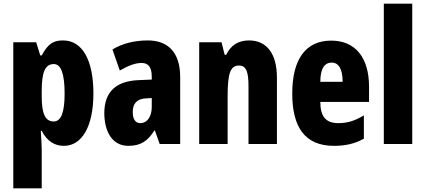

<svg xmlns="http://www.w3.org/2000/svg" viewBox="-20 -780 2305 1040"><path d="M322 -561C273 -561 242 -547 206 -480H198L176 -551H52V240H206V31C206 10 204 -23 201 -71H206C235 -15 276 10 326 10C425 10 486 -97 486 -274C486 -454 426 -561 322 -561ZM272 -433C310 -433 330 -381 330 -273C330 -172 311 -122 271 -122C225 -122 206 -164 206 -257V-288C206 -391 225 -433 272 -433Z M781 -561C707 -561 642 -544 589 -512L629 -398C677 -426 715 -439 747 -439C785 -439 802 -414 802 -365V-349L731 -346C610 -341 545 -284 545 -167C545 -77 582 10 675 10C743 10 781 -17 816 -73H819L845 0H956V-363C956 -496 890 -561 781 -561ZM770 -247 802 -249V-200C802 -147 776 -113 741 -113C714 -113 699 -133 699 -174C699 -220 723 -245 770 -247Z M1329 -561C1271 -561 1230 -535 1205 -483H1197L1180 -551H1059V0H1213V-256C1213 -382 1227 -425 1275 -425C1316 -425 1326 -386 1326 -312V0H1480V-360C1480 -489 1425 -561 1329 -561Z M1774 -560C1635 -560 1563 -458 1563 -273C1563 -92 1631 10 1789 10C1852 10 1904 -2 1951 -29V-155C1901 -125 1862 -113 1812 -113C1746 -113 1715 -148 1715 -228H1979V-310C1979 -469 1904 -560 1774 -560ZM1777 -441C1813 -441 1836 -408 1836 -337H1715C1715 -413 1741 -441 1777 -441Z M2213 0V-760H2059V0Z"/></svg>

Font: Noto Sans Bengali ExtraCondensed ExtraBold
Style: Regular
Weight: 800
Width: 2
Designer: Joana Ranito - Universal Thirst; Jelle Bosma - Monotype Design Team
Foundry: Universal Thirst ehf.
Version: Version 3.000